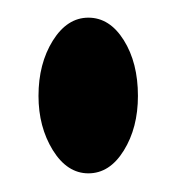

<svg xmlns="http://www.w3.org/2000/svg" viewBox="-20 -187 195 212"><path d="M77.6 4.4Q54.2 4.4 38.3 -21.2Q22.5 -46.9 22.5 -81.1Q22.5 -116.7 38.3 -142.1Q54.2 -167.5 77.6 -167.5Q101.1 -167.5 116.7 -142.6Q132.3 -117.7 132.3 -81.1Q132.3 -45.9 116.7 -20.8Q101.1 4.4 77.6 4.4Z"/></svg>

Font: Scarab Serif
Style: Regular
Weight: 400
Designer: John Roberts
Foundry: Scarab
Version: 1.0